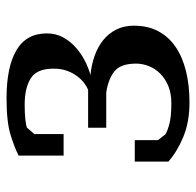

<svg xmlns="http://www.w3.org/2000/svg" viewBox="-26 -548 585 572"><g transform="rotate(-90 266.0 -262.5)"><path d="M244 -44Q273 -44 295 -53Q317 -62 332 -77Q347 -92 354.5 -111Q362 -130 362 -149Q362 -195 339 -213.5Q316 -232 276 -238H171V-292H284Q294 -296 305 -304.5Q316 -313 325.5 -326Q335 -339 341 -356Q347 -373 347 -395Q347 -445 318 -463Q289 -481 240 -481Q215 -481 196 -479Q177 -477 171 -474L152 -452V-365H88V-499Q111 -511 149.5 -523Q188 -535 259 -535Q352 -535 402 -505.5Q452 -476 452 -415Q452 -389 441 -368Q430 -347 412 -330.5Q394 -314 372 -302.5Q350 -291 328 -285Q359 -282 385.5 -272.5Q412 -263 432 -247Q452 -231 463.5 -208Q475 -185 475 -156Q475 -114 458.5 -83Q442 -52 412 -31.5Q382 -11 340 -0.5Q298 10 246 10Q188 10 143.5 -8.5Q99 -27 70 -53V-153H134V-84L151 -62Q162 -55 184 -49.5Q206 -44 244 -44Z"/></g></svg>

Font: PT Serif Caption
Style: Regular
Weight: 400
Designer: A.Korolkova, O.Umpeleva, V.Yefimov
Foundry: ParaType Ltd
Version: Version 1.000W OFL